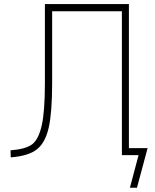

<svg xmlns="http://www.w3.org/2000/svg" viewBox="-20 -752 752 933"><path d="M606.4 -32.2H697.3L645.5 160.2H611.3L653.3 2H598.6H588.9H572.3V-697.3H233.4V-349.6Q233.4 -208 217.3 -134.3Q201.2 -60.5 160.6 -27.3Q120.1 5.9 32.2 12.7L31.2 -21.5Q105.5 -27.3 136.2 -50.8Q167 -74.2 182.6 -141.6Q198.2 -209 198.2 -349.6V-732.4H606.4Z"/></svg>

Font: Gen Shin Gothic ExtraLight
Style: Regular
Weight: 100
Designer: [Source Han Sans]
Ryoko NISHIZUKA  (kana & ideographs); Paul D. Hunt (Latin, Greek & Cyrillic); Wenlong ZHANG  (bopomofo
Version: Version 1.002.20150607